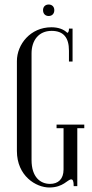

<svg xmlns="http://www.w3.org/2000/svg" viewBox="-20 -826 408 852"><path d="M171 -781C171 -765 181 -755 196 -755C211 -755 221 -765 221 -781C221 -796 211 -806 196 -806C181 -806 171 -796 171 -781ZM55 -555V-156C55 -45 140 6 199 6C261 6 280 -30 296 -30C303 -30 307 -23 307 0H323V-257H354V-273H231V-257H262V-74C262 -31 238 -10 202 -10C159 -10 120 -40 120 -116V-589C120 -646 151 -689 209 -689C262 -689 286 -659 286 -601V-553H302V-699H286C286 -690 285 -683 279 -680C262 -697 237 -705 208 -705C115 -705 55 -629 55 -555Z"/></svg>

Font: Emberly
Style: Regular
Weight: 400
Designer: Rajesh Rajput
Foundry: Rajesh Rajput
Version: Version 1.000